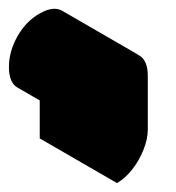

<svg xmlns="http://www.w3.org/2000/svg" viewBox="-63 -240 395 430"><path d="M199 50Q169 67 149.5 56Q130 45 130 10Q130 -25 149.5 -59Q169 -93 199 -110Q229 -127 248.5 -116Q268 -105 268 -70V50Q268 71 258.5 95Q249 119 233.5 139Q218 159 199 170ZM199 50V170L26 70V-50ZM249 -116Q229 -127 199 -110Q169 -93 149.5 -59Q130 -25 130 10Q130 45 149 56L-24 -44Q-43 -55 -43 -90Q-43 -125 -23.7 -159Q-4.4 -193 26.3 -210Q56 -227 76 -216Z"/></svg>

Font: Nabla Normal
Style: Regular
Weight: 400
Designer: Arthur Reinders Folmer
Version: Version 1.000